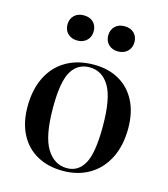

<svg xmlns="http://www.w3.org/2000/svg" viewBox="-113 -839 826 942"><g transform="rotate(15 300.0 -368.0)"><path d="M293 14Q218 14 162 -17Q106 -48 75.5 -106.5Q45 -165 45 -246Q45 -334 77 -397.5Q109 -461 168 -495Q227 -529 308 -529Q381 -529 435.5 -498Q490 -467 520 -409Q550 -351 550 -270Q550 -183 518 -119Q486 -55 428 -20.5Q370 14 293 14ZM309 -4Q367 -4 397 -58.5Q427 -113 427 -247Q427 -390 390.5 -450.5Q354 -511 290 -511Q230 -511 198.5 -458.5Q167 -406 167 -275Q167 -129 206 -66.5Q245 -4 309 -4ZM403 -622Q374 -622 355.5 -639.5Q337 -657 337 -686Q337 -714 355 -732Q373 -750 403 -750Q434 -750 452 -732.5Q470 -715 470 -687Q470 -658 451.5 -640Q433 -622 403 -622ZM196 -622Q167 -622 148.5 -639.5Q130 -657 130 -686Q130 -714 148 -732Q166 -750 196 -750Q227 -750 245 -732.5Q263 -715 263 -687Q263 -658 244.5 -640Q226 -622 196 -622Z"/></g></svg>

Font: Literata 72pt Medium
Style: Regular
Weight: 500
Designer: Latin by Veronika Burian and Jose Scaglione. Greek by Irene Vlachou. Cyrillic by Vera Evstafieva.
Foundry: TypeTogether
Version: Version 3.002